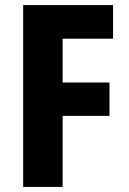

<svg xmlns="http://www.w3.org/2000/svg" viewBox="-20 -827 507 754"><path d="M226 -93V-372H410V-503H226V-675H424V-807H71V-93Z"/></svg>

Font: Noto Sans Kannada UI Condensed ExtraBold
Style: Regular
Weight: 800
Width: 3
Designer: Jelle Bosma - Monotype Design Team
Foundry: Monotype Imaging Inc.
Version: Version 2.005